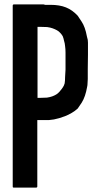

<svg xmlns="http://www.w3.org/2000/svg" viewBox="-20 -859 480 877"><path d="M380.9 -543.9Q380.9 -532.2 380.9 -507.8Q380.9 -506.8 380.9 -504.9Q380.9 -502.9 380.9 -500Q380.9 -499 380.9 -498Q380.9 -490.2 379.9 -479.5Q379.9 -469.7 377.9 -461.9Q370.1 -417 353.5 -390.6Q335.9 -365.2 335 -363.3Q322.3 -351.6 306.6 -342.8Q292 -334 276.4 -328.1Q248 -317.4 226.6 -313.5Q204.1 -310.5 203.1 -310.5Q185.5 -310.5 150.4 -310.5Q150.4 -209 150.4 -6.8Q150.4 -4.9 148.4 -2.9Q147.5 -2 144.5 -2Q111.3 -2 43 -2Q41 -2 39.1 -2.9Q38.1 -4.9 38.1 -6.8Q38.1 -110.4 38.1 -317.4Q38.1 -489.3 38.1 -834Q38.1 -835.9 39.1 -836.9Q41 -838.9 43 -838.9Q82 -838.9 159.2 -838.9Q163.1 -838.9 167 -838.9Q169.9 -838.9 173.8 -838.9Q175.8 -838.9 178.7 -838.9Q181.6 -837.9 186.5 -836.9Q188.5 -836.9 190.4 -836.9Q192.4 -836.9 194.3 -836.9Q195.3 -836.9 197.3 -836.9Q200.2 -836.9 204.1 -836.9Q208 -836.9 210.9 -836.9Q252 -836.9 281.2 -825.2Q310.5 -813.5 335 -787.1Q335.9 -786.1 352.5 -760.7Q369.1 -736.3 377 -692.4Q378.9 -684.6 380.9 -676.8Q381.8 -669.9 381.8 -664.1Q381.8 -644.5 381.8 -609.4Q381.8 -574.2 380.9 -543.9ZM279.3 -541Q279.3 -542 279.3 -544.9Q279.3 -569.3 279.3 -619.1Q279.3 -634.8 277.3 -648.4Q276.4 -661.1 272.5 -672.9Q270.5 -683.6 266.6 -693.4Q261.7 -702.1 254.9 -709Q249 -715.8 240.2 -720.7Q231.4 -725.6 220.7 -729.5Q210 -733.4 195.3 -735.4Q181.6 -736.3 165 -736.3Q160.2 -736.3 151.4 -736.3Q151.4 -628.9 151.4 -412.1Q155.3 -412.1 165 -412.1Q180.7 -412.1 194.3 -413.1Q208 -415 218.8 -418.9Q229.5 -422.9 237.3 -427.7Q246.1 -433.6 252.9 -441.4Q253.9 -443.4 254.9 -444.3Q255.9 -445.3 256.8 -446.3Q262.7 -453.1 267.6 -460.9Q272.5 -467.8 275.4 -478.5Q277.3 -490.2 277.3 -506.8Q278.3 -523.4 279.3 -541Z"/></svg>

Font: Typeface
Style: Regular
Weight: 400
Version: Version 1.0